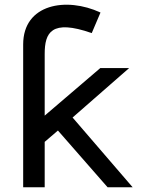

<svg xmlns="http://www.w3.org/2000/svg" viewBox="-20 -792 610 812"><path d="M541 0 287 -295 526 -504H404L169 -303V-564C169 -654 197 -712 368 -652L405 -739C261 -806 78 -776 78 -604V0H169V-192L225 -240L435 0Z"/></svg>

Font: Hibana SubMedium
Style: Regular
Weight: 500
Width: 6
Designer: pygmalion
Foundry: ybstudio
Version: Version 0.930;hotconv 1.0.109;makeotfexe 2.5.65596